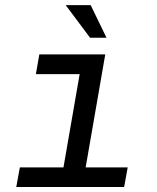

<svg xmlns="http://www.w3.org/2000/svg" viewBox="-20 -745 627 765"><path d="M136.7 -528.3H399.4L321.3 -78.1H488.8L474.6 0H44.9L59.1 -78.1H232.9L297.4 -449.7H123ZM404.3 -594.7H338.9L241.7 -724.6H341.3Z"/></svg>

Font: Roboto Mono
Style: Italic
Weight: 400
Designer: Google
Version: Version 2.000985; 2015; ttfautohint (v1.3)